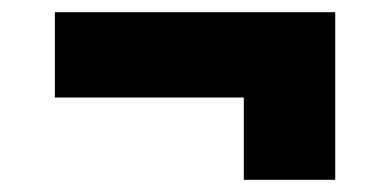

<svg xmlns="http://www.w3.org/2000/svg" viewBox="-20 -470 640 315"><path d="M380 -175V-310H70V-450H530V-175Z"/></svg>

Font: NKDuy Mono ExtraBold
Style: Regular
Weight: 800
Monospace: yes
Designer: NKDuy
Foundry: NKDuy
Version: Version 2.251; ttfautohint (v1.8.4.7-5d5b)